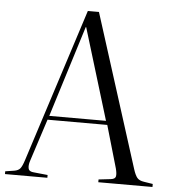

<svg xmlns="http://www.w3.org/2000/svg" viewBox="-57 -778 742 826"><g transform="rotate(5 313.5 -365.0)"><path d="M-5 0V-12L34 -18Q51 -21 59 -30.5Q67 -40 76 -68L289 -730H337L547 -69Q555 -44 564 -33Q573 -22 594 -19L632 -13V0H398V-12L450 -18Q469 -20 471.5 -31.5Q474 -43 468 -66L415 -249H157L98 -67Q91 -46 94.5 -32.5Q98 -19 119 -18L178 -12V0ZM163 -266H408L288 -660H286Z"/></g></svg>

Font: Literata 72pt Light
Style: Regular
Weight: 300
Designer: Latin by Veronika Burian and Jose Scaglione. Greek by Irene Vlachou. Cyrillic by Vera Evstafieva.
Foundry: TypeTogether
Version: Version 3.002